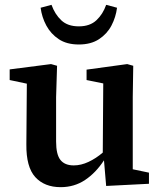

<svg xmlns="http://www.w3.org/2000/svg" viewBox="-20 -760 665 794"><path d="M419 9 410 -97Q376 -45 331.5 -15.5Q287 14 231 14Q164 14 126 -27.5Q88 -69 89 -163L91 -414L20 -429V-473L191 -495L216 -488L212 -358V-175Q212 -121 230 -98.5Q248 -76 285 -76Q315 -76 346 -90.5Q377 -105 405 -129L407 -415L338 -429V-472L506 -495L531 -488L529 -358V-60L596 -46V0ZM148 -728 193 -740Q207 -701 233.5 -676Q260 -651 306 -651Q352 -651 379 -676.5Q406 -702 419 -740L464 -728Q459 -689 441 -654.5Q423 -620 389.5 -598Q356 -576 306 -576Q256 -576 223 -598Q190 -620 171.5 -654.5Q153 -689 148 -728Z"/></svg>

Font: Source Serif 4 SmText Semibold
Style: Regular
Weight: 600
Designer: Frank Grießhammer
Foundry: Adobe
Version: Version 4.005;hotconv 1.1.0;makeotfexe 2.6.0